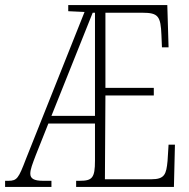

<svg xmlns="http://www.w3.org/2000/svg" viewBox="-22 -734 744 754"><path d="M-2 0H180V-24H147C111 -24 97 -33 97 -52C97 -69 105 -89 119 -126L168 -249H351V-103C351 -35 340 -24 291 -24H277V0H661L665 -166H640L636 -102C631 -50 625 -30 572 -30H390L392 -359H582V-389H392V-684H537C600 -684 609 -670 612 -596L614 -548H640L635 -714H246V-690L310 -687L80 -110C51 -34 45 -24 11 -24H-2ZM180 -279 342 -684H351V-279Z"/></svg>

Font: Noto Serif Thai ExtraCondensed ExtraLight
Style: Regular
Weight: 200
Width: 2
Designer: Monotype Design Team
Foundry: Monotype Imaging Inc.
Version: Version 2.002